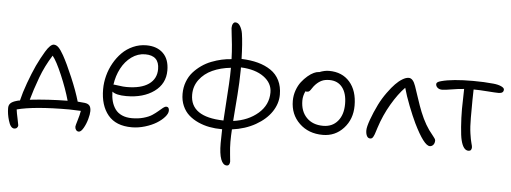

<svg xmlns="http://www.w3.org/2000/svg" viewBox="-59 -923 3602 1354"><g transform="rotate(5 1742.0 -245.5)"><path d="M522.9 112.8Q510.7 112.8 503.4 103Q496.1 93.3 496.1 80.1Q496.1 72.8 508.3 33.4Q520.5 -5.9 524.9 -34.2Q461.9 -37.1 442.9 -37.1Q195.8 -37.1 73.2 -4.9Q76.2 19.5 85.2 60.1Q94.2 100.6 94.2 106Q94.2 115.7 86.9 123.3Q79.6 130.9 67.9 130.9Q41 130.9 25.9 78.1Q12.2 32.7 12.2 -9.8Q12.2 -30.8 25.1 -43.7Q38.1 -56.6 67.9 -64.9Q78.1 -68.4 90.8 -69.8Q104 -126 129.6 -196.3Q155.3 -266.6 181.2 -323.2Q198.2 -357.9 209 -378.4Q219.7 -398.9 236.6 -427Q253.4 -455.1 268.1 -469Q282.7 -482.9 294.9 -482.9Q312.5 -482.9 328.6 -466.8Q344.7 -450.7 365.2 -414.1Q395.5 -359.9 435.8 -265.1Q476.1 -170.4 497.1 -97.2Q519.5 -95.7 546.9 -92.8Q570.8 -89.8 581.3 -77.1Q591.8 -64.5 591.8 -38.1Q591.8 -16.1 582 19Q572.3 54.2 555.4 83.5Q538.6 112.8 522.9 112.8ZM211.9 -242.2Q178.2 -150.9 159.2 -81.1Q287.1 -95.7 425.8 -97.2Q402.8 -179.7 362.3 -274.7Q321.8 -369.6 293 -404.8Q243.2 -326.7 211.9 -242.2Z M892.1 49.8Q779.8 49.8 723.9 -17.8Q668 -85.4 668 -200.2Q668 -247.6 680.4 -295.4Q692.9 -343.3 717 -386.2Q741.2 -429.2 774.2 -462.4Q807.1 -495.6 851.8 -515.4Q896.5 -535.2 945.8 -535.2Q1020.5 -535.2 1064.2 -492.9Q1107.9 -450.7 1107.9 -371.1Q1107.9 -276.9 1031.5 -221.4Q955.1 -166 835 -166Q762.7 -166 734.9 -189Q735.4 -150.9 743.7 -120.4Q752 -89.8 769.5 -65.4Q787.1 -41 817.4 -27.6Q847.7 -14.2 888.2 -14.2Q932.6 -14.2 970 -24.7Q1007.3 -35.2 1030 -50.3Q1052.7 -65.4 1069.8 -80.3Q1086.9 -95.2 1100.1 -105.7Q1113.3 -116.2 1123 -116.2Q1143.1 -116.2 1143.1 -89.8Q1143.1 -69.3 1121.6 -44.7Q1100.1 -20 1066.2 0.7Q1032.2 21.5 985.4 35.6Q938.5 49.8 892.1 49.8ZM745.1 -238.8Q752.4 -238.8 779.8 -234.4Q807.1 -230 831.1 -230Q933.6 -230 987.8 -268.1Q1042 -306.2 1042 -375Q1042 -471.2 942.9 -471.2Q890.6 -471.2 846.2 -439Q801.8 -406.7 774.2 -354.2Q746.6 -301.8 737.8 -238.8Z M1524.9 7.8Q1480 7.8 1438.2 0Q1396.5 -7.8 1358.2 -25.1Q1319.8 -42.5 1291.3 -67.9Q1262.7 -93.3 1245.8 -131.6Q1229 -169.9 1229 -216.8Q1229 -262.2 1243.9 -302Q1258.8 -341.8 1284.2 -370.4Q1309.6 -398.9 1341.8 -421.6Q1374 -444.3 1410.9 -458.5Q1447.8 -472.7 1482.9 -480.5Q1518.1 -488.3 1551.8 -490.2Q1550.3 -543.5 1545.4 -593.3Q1540.5 -643.1 1536.6 -672.4Q1532.7 -701.7 1532.7 -709Q1532.7 -728 1539.6 -739.5Q1546.4 -751 1556.6 -751Q1576.7 -751 1590.3 -728.8Q1604 -706.5 1608.9 -676.8Q1619.1 -610.4 1622.1 -498Q1687 -495.6 1738.8 -481.7Q1790.5 -467.8 1830.3 -440.9Q1870.1 -414.1 1891.6 -370.8Q1913.1 -327.6 1913.1 -270Q1913.1 -207 1874.8 -149.4Q1836.4 -91.8 1763.7 -50.5Q1690.9 -9.3 1597.7 2.9Q1594.7 49.3 1594.7 91.8Q1594.7 130.9 1599.9 179Q1605 227.1 1605 230Q1605 242.7 1599.6 251.2Q1594.2 259.8 1583 259.8Q1556.6 259.8 1541.7 220.9Q1526.9 182.1 1526.9 106Q1526.9 74.2 1528.8 7.8ZM1623 -417Q1623 -379.4 1620.6 -329.8Q1618.2 -280.3 1615.5 -244.1Q1612.8 -208 1607.9 -146.5Q1603 -85 1601.1 -57.1Q1707 -71.3 1776.4 -131.6Q1845.7 -191.9 1845.7 -279.8Q1845.7 -346.2 1785.4 -389.9Q1725.1 -433.6 1623 -438ZM1296.9 -216.8Q1296.9 -59.6 1532.7 -54.2Q1535.2 -99.1 1540.5 -176.5Q1545.9 -253.9 1549.3 -314.5Q1552.7 -375 1552.7 -422.9V-429.2Q1479.5 -421.4 1422.9 -395.5Q1366.2 -369.6 1331.5 -323.2Q1296.9 -276.9 1296.9 -216.8Z M2238.8 -14.2Q2137.7 -14.2 2072.8 -76.7Q2007.8 -139.2 2007.8 -235.8Q2007.8 -274.4 2020.5 -310.1Q2033.2 -345.7 2052.7 -370.8Q2072.3 -396 2095 -415.3Q2117.7 -434.6 2137.9 -443.8Q2158.2 -453.1 2171.9 -453.1H2175.8Q2212.4 -467.8 2244.6 -467.8Q2337.4 -467.8 2391.1 -406.2Q2444.8 -344.7 2444.8 -238.8Q2444.8 -143.1 2385.7 -78.6Q2326.7 -14.2 2238.8 -14.2ZM2074.7 -243.2Q2074.7 -167.5 2118.2 -122.8Q2161.6 -78.1 2235.8 -78.1Q2300.8 -78.1 2338.9 -123.5Q2377 -168.9 2377 -245.1Q2377 -320.3 2344.2 -362.1Q2311.5 -403.8 2252.9 -403.8Q2221.2 -403.8 2199.7 -394Q2178.2 -384.3 2157.7 -363.8Q2145.5 -351.6 2135.7 -336.2Q2126 -320.8 2119.6 -314.5Q2113.3 -308.1 2101.6 -308.1Q2093.8 -308.1 2090.8 -310.1Q2074.7 -276.9 2074.7 -243.2Z M2574.2 -18.1Q2558.6 -18.1 2550.5 -33.7Q2542.5 -49.3 2542.5 -73.2Q2542.5 -97.2 2561.3 -149.7Q2580.1 -202.1 2608.4 -259.8Q2630.9 -305.2 2661.9 -347.9Q2692.9 -390.6 2715.3 -413.1Q2739.3 -438 2764.2 -452.9Q2789.1 -467.8 2808.6 -467.8Q2838.9 -467.8 2857.4 -414.1Q2859.9 -408.2 2882.6 -339.1Q2905.3 -270 2919.4 -235.8Q2957.5 -141.1 3009.3 -81.1Q3012.7 -76.7 3018.3 -69.3Q3023.9 -62 3026.1 -58.8Q3028.3 -55.7 3030.3 -51.5Q3032.2 -47.4 3032.2 -43.9Q3032.2 -24.4 3022.2 -12.7Q3012.2 -1 2997.6 -1Q2956.5 -1 2882.3 -152.8Q2859.9 -199.2 2832 -270.5Q2804.2 -341.8 2789.6 -396Q2741.7 -347.2 2695.1 -267.8Q2648.4 -188.5 2619.1 -97.2Q2616.2 -89.4 2611.6 -73.7Q2606.9 -58.1 2604.2 -51Q2601.6 -43.9 2596.9 -34.7Q2592.3 -25.4 2586.9 -21.7Q2581.5 -18.1 2574.2 -18.1Z M3272 7.8Q3235.4 7.8 3218.3 -62Q3210.9 -90.8 3206.1 -155.3Q3201.2 -219.7 3201.2 -282.2Q3201.2 -315.4 3204.1 -423.8Q3162.1 -420.9 3115.5 -412.8Q3068.8 -404.8 3049.8 -404.8Q3029.8 -404.8 3017.3 -415.5Q3004.9 -426.3 3004.9 -440.9Q3004.9 -448.7 3012.5 -454.3Q3020 -460 3039.1 -464.8Q3116.2 -485.8 3262.2 -485.8Q3340.8 -485.8 3407.2 -479Q3440.9 -475.6 3462.4 -465.6Q3483.9 -455.6 3483.9 -443.8Q3483.9 -417 3448.2 -417Q3427.7 -417 3369.4 -421.4Q3311 -425.8 3276.9 -425.8H3271Q3269 -374 3269 -226.1Q3269 -161.1 3275.6 -115.5Q3282.2 -69.8 3288.6 -48.1Q3294.9 -26.4 3294.9 -19Q3294.9 7.8 3272 7.8Z"/></g></svg>

Font: Shantell Sans Irregular
Style: Regular
Weight: 300
Designer: Stephen Nixon, Anya Danilova, Shantell Martin
Foundry: Arrow Type
Version: Version 1.006;[9816181b4]